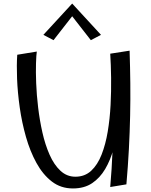

<svg xmlns="http://www.w3.org/2000/svg" viewBox="-20 -1052 848 1080"><path d="M390 8Q322 8 271.5 -31Q221 -70 185 -135.5Q149 -201 126 -282Q103 -363 91 -447.5Q79 -532 76 -609.5Q73 -687 77 -744L187 -762Q184 -743 182.5 -695.5Q181 -648 183.5 -583.5Q186 -519 194.5 -447.5Q203 -376 218.5 -307Q234 -238 259 -181.5Q284 -125 320 -91.5Q356 -58 404 -58Q457 -58 493 -91.5Q529 -125 551.5 -182.5Q574 -240 586 -312Q598 -384 602 -461.5Q606 -539 605 -614Q604 -689 600 -750L657 -582Q656 -533 653.5 -471Q651 -409 643 -342.5Q635 -276 618 -213.5Q601 -151 571.5 -101Q542 -51 498 -21.5Q454 8 390 8ZM600 0Q609 -104 612.5 -194.5Q616 -285 615.5 -371.5Q615 -458 611 -550.5Q607 -643 600 -750L709 -767Q712 -674 713 -583.5Q714 -493 712 -401Q710 -309 705 -213.5Q700 -118 691 -15ZM281 -826 224 -856 386 -1032 398 -976ZM491 -826 374 -976 386 -1032 548 -856Z"/></svg>

Font: Marhey Light Light
Style: Regular
Weight: 300
Version: Version 1.000